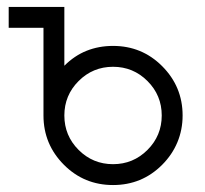

<svg xmlns="http://www.w3.org/2000/svg" viewBox="-20 -520 589 552"><path d="M305 -328Q363 -328 404 -287Q445 -246 445 -188Q445 -130 404 -89Q363 -48 305 -48Q247 -48 206 -89Q165 -130 165 -188Q165 -246 206 -287Q247 -328 305 -328ZM305 -388Q264 -388 229 -374Q194 -360 165 -331V-500H5V-440H105V-188Q105 -105 164 -46Q222 12 305 12Q388 12 446 -46Q475 -75 490 -111Q505 -147 505 -188Q505 -271 446 -330Q388 -388 305 -388Z"/></svg>

Font: Unageo
Style: Light
Weight: 300
Designer: Richard Sepsi
Foundry: Richard Sepsi
Version: Version 2.000